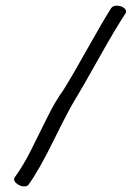

<svg xmlns="http://www.w3.org/2000/svg" viewBox="-20 -670 497 680"><path d="M373 -640.1Q378.9 -649.9 394 -649.9Q406.2 -649.9 416.5 -643.6Q426.8 -637.2 426.8 -628.9Q426.8 -627 424.8 -623Q389.2 -569.3 329.6 -462.9Q270 -356.4 245.1 -315.9Q221.7 -277.8 169.7 -172.1Q117.7 -66.4 81.1 -16.1Q77.1 -9.8 64.9 -9.8Q53.2 -9.8 41.5 -18.1Q29.8 -26.4 29.8 -35.2Q29.8 -37.1 32.2 -42Q62 -82.5 90.8 -140.1Q119.6 -197.8 147.9 -255.1Q176.3 -312.5 205.1 -352.1Q236.8 -402.8 289.8 -497.6Q342.8 -592.3 373 -640.1Z"/></svg>

Font: Zhizn
Style: Regular
Weight: 400
Designer: Peter Zharnov
Foundry: Peter Zharnov
Version: Version 1.000